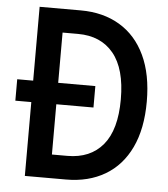

<svg xmlns="http://www.w3.org/2000/svg" viewBox="-51 -756 703 803"><g transform="rotate(5 300.0 -355.0)"><path d="M83 0V-710H256Q350 -710 419.5 -668.5Q489 -627 526.5 -547.5Q564 -468 564 -354Q564 -240 526.5 -161Q489 -82 419.5 -41Q350 0 256 0ZM188 -99H253Q349 -99 402 -162.5Q455 -226 455 -354Q455 -482 402 -546.5Q349 -611 253 -611H188ZM16 -310V-400H344V-310Z"/></g></svg>

Font: Geist Mono Medium
Style: Regular
Weight: 500
Monospace: yes
Designer: Basement.studio, Andrés Briganti, Mateo Zaragoza
Foundry: Basement.studio, Vercel, Andrés Briganti, Guido Ferreyra, Mateo Zaragoza
Version: Version 1.500; ttfautohint (v1.8.4.7-5d5b)